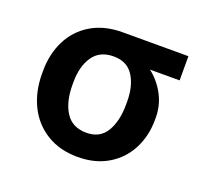

<svg xmlns="http://www.w3.org/2000/svg" viewBox="-96 -631 821 758"><g transform="rotate(20 314.5 -252.5)"><path d="M297.9 -513.7H574.2V-412.1H449.7Q488.8 -381.8 512.5 -337.4Q536.1 -293 536.1 -242.2V-232.4Q536.1 -165 507.8 -109.9Q479.5 -54.7 425.8 -22.5Q372.1 9.8 298.8 9.8Q223.1 9.8 168 -24.2Q112.8 -58.1 83.7 -117.4Q54.7 -176.8 54.7 -251V-262.7Q54.7 -334.5 83.5 -391.6Q112.3 -448.7 167.2 -481.2Q222.2 -513.7 297.9 -513.7ZM298.8 -91.8Q355 -91.8 381.6 -136Q408.2 -180.2 408.2 -251V-262.7Q408.2 -328.1 381.3 -370.1Q354.5 -412.1 297.9 -412.1Q239.3 -412.1 210.9 -370.1Q182.6 -328.1 182.6 -262.7V-251Q182.6 -180.2 210.7 -136Q238.8 -91.8 298.8 -91.8Z"/></g></svg>

Font: Pretendard Std SemiBold
Style: Regular
Weight: 600
Designer: Base glyphs from Inter by Rasmus Andersson; Hangeul glyphs from Noto Sans CJK(Source Han Sans) by Jang Soo-young and Kan
Foundry: Kil Hyung-jin
Version: Version 1.309